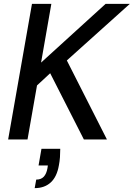

<svg xmlns="http://www.w3.org/2000/svg" viewBox="-20 -720 690 991"><path d="M22 0 145 -700H245L192 -397L525 -700H650L325 -408L532 0H413L239 -342L171 -279L122 0ZM159 251 167 207Q192 207 206 192Q220 177 225 148L227 134H179L194 48H291Q291 70 289.5 91.5Q288 113 284 133Q274 192 242 221.5Q210 251 159 251Z"/></svg>

Font: DM Sans 28pt Medium
Style: Italic
Weight: 500
Italic angle: -10°
Version: Version 4.004;gftools[0.9.30]